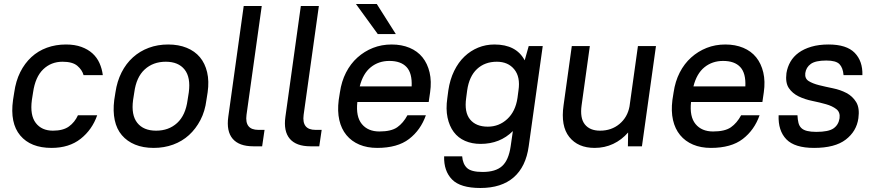

<svg xmlns="http://www.w3.org/2000/svg" viewBox="-20 -730 4360 958"><path d="M237 8Q133 8 81 -54Q29 -116 45 -231L51 -269Q59 -326 81 -370Q103 -414 136.5 -445Q170 -476 214 -492Q258 -508 309 -508Q353 -508 386 -496Q419 -484 441.5 -463.5Q464 -443 476.5 -415Q489 -387 493 -355H397Q390 -381 366 -401.5Q342 -422 292 -422Q235 -422 195.5 -384Q156 -346 145 -269L139 -231Q129 -155 158.5 -116.5Q188 -78 244 -78Q295 -78 324 -99Q353 -120 369 -155H465Q440 -83 382.5 -37.5Q325 8 237 8Z M747 8Q694 8 654 -8.5Q614 -25 588 -55.5Q562 -86 552.5 -130.5Q543 -175 550 -231L556 -269Q564 -324 586.5 -368.5Q609 -413 643.5 -444Q678 -475 722.5 -491.5Q767 -508 819 -508Q871 -508 911.5 -491.5Q952 -475 977.5 -444.5Q1003 -414 1013.5 -369.5Q1024 -325 1016 -269L1010 -231Q1003 -175 980 -131Q957 -87 923 -56Q889 -25 844 -8.5Q799 8 747 8ZM759 -78Q822 -78 864 -116.5Q906 -155 916 -231L922 -269Q932 -344 901 -383Q870 -422 807 -422Q744 -422 702 -383.5Q660 -345 650 -269L644 -231Q634 -156 665 -117Q696 -78 759 -78Z M1244 0Q1173 0 1141 -37.5Q1109 -75 1119 -147L1196 -700H1286L1210 -157Q1200 -82 1269 -82H1300L1288 0H1244Z M1529 0Q1458 0 1426 -37.5Q1394 -75 1404 -147L1481 -700H1571L1495 -157Q1485 -82 1554 -82H1585L1573 0H1529Z M1862 8Q1812 8 1773 -8.5Q1734 -25 1708.5 -56Q1683 -87 1673 -131Q1663 -175 1670 -231L1676 -269Q1684 -324 1706.5 -368Q1729 -412 1763.5 -443Q1798 -474 1841 -491Q1884 -508 1934 -508Q1984 -508 2023.5 -491.5Q2063 -475 2088 -444Q2113 -413 2123.5 -368.5Q2134 -324 2126 -269L2119 -221H1763Q1755 -148 1785.5 -111Q1816 -74 1873 -74Q1932 -74 1962 -95Q1992 -116 2013 -155H2105Q2079 -81 2021 -36.5Q1963 8 1862 8ZM1923 -426Q1869 -426 1830 -394.5Q1791 -363 1775 -299H2034Q2037 -365 2008.5 -395.5Q1980 -426 1923 -426ZM1756 -710H1860L1955 -560H1865Z M2378 -12Q2335 -12 2300.5 -27Q2266 -42 2244 -71.5Q2222 -101 2213 -143.5Q2204 -186 2212 -241L2217 -279Q2225 -333 2246 -376Q2267 -419 2297.5 -448Q2328 -477 2366 -492.5Q2404 -508 2447 -508Q2556 -508 2598 -429L2618 -500H2688L2618 0Q2604 102 2543 155Q2482 208 2377 208Q2277 208 2235.5 165.5Q2194 123 2196 50H2286Q2289 88 2310 108Q2331 128 2388 128Q2453 128 2485.5 98.5Q2518 69 2528 0L2539 -76Q2475 -12 2378 -12ZM2414 -98Q2470 -98 2511 -136Q2552 -174 2562 -241L2567 -279Q2577 -346 2546 -384Q2515 -422 2459 -422Q2399 -422 2360 -385.5Q2321 -349 2311 -279L2306 -241Q2296 -170 2325.5 -134Q2355 -98 2414 -98Z M2947 8Q2864 8 2820.5 -46.5Q2777 -101 2792 -205L2833 -500H2923L2882 -205Q2873 -141 2898 -109.5Q2923 -78 2974 -78Q3031 -78 3071 -111.5Q3111 -145 3121 -199L3163 -500H3253L3183 0H3113L3114 -69Q3082 -32 3039.5 -12Q2997 8 2947 8Z M3527 8Q3477 8 3438 -8.5Q3399 -25 3373.5 -56Q3348 -87 3338 -131Q3328 -175 3335 -231L3341 -269Q3349 -324 3371.5 -368Q3394 -412 3428.5 -443Q3463 -474 3506 -491Q3549 -508 3599 -508Q3649 -508 3688.5 -491.5Q3728 -475 3753 -444Q3778 -413 3788.5 -368.5Q3799 -324 3791 -269L3784 -221H3428Q3420 -148 3450.5 -111Q3481 -74 3538 -74Q3597 -74 3627 -95Q3657 -116 3678 -155H3770Q3744 -81 3686 -36.5Q3628 8 3527 8ZM3588 -426Q3534 -426 3495 -394.5Q3456 -363 3440 -299H3699Q3702 -365 3673.5 -395.5Q3645 -426 3588 -426Z M4042 8Q3945 8 3903.5 -35Q3862 -78 3865 -155H3959Q3960 -133 3964 -117Q3968 -101 3978.5 -91Q3989 -81 4007.5 -76.5Q4026 -72 4053 -72Q4114 -72 4139 -89.5Q4164 -107 4169 -140Q4173 -170 4153 -185.5Q4133 -201 4101.5 -210Q4070 -219 4033 -226.5Q3996 -234 3965 -249Q3934 -264 3916 -290.5Q3898 -317 3904 -365Q3909 -396 3924 -422Q3939 -448 3965 -467Q3991 -486 4028.5 -497Q4066 -508 4114 -508Q4204 -508 4244.5 -466.5Q4285 -425 4283 -355H4189Q4186 -392 4168.5 -410Q4151 -428 4103 -428Q4049 -428 4025.5 -411Q4002 -394 3998 -365Q3995 -338 4015 -325.5Q4035 -313 4067 -305Q4099 -297 4136 -289.5Q4173 -282 4203.5 -266Q4234 -250 4252 -220.5Q4270 -191 4263 -140Q4254 -75 4200 -33.5Q4146 8 4042 8Z"/></svg>

Font: Retni Sans Medium
Style: Italic
Weight: 500
Italic angle: -8°
Designer: Vitaly Kuzmin
Foundry: ParaType Ltd.
Version: Version 1.00;June 10, 2019;FontCreator 11.5.0.2425 64-bit; t